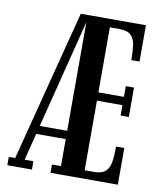

<svg xmlns="http://www.w3.org/2000/svg" viewBox="-80 -765 701 830"><g transform="rotate(10 270.5 -350.0)"><path d="M198 0V-36.5H237.5V-700H493.5V-540.5H457.5Q457.5 -579 453.5 -606.8Q449.5 -634.5 433.8 -649.2Q418 -664 383.5 -664H341.5V-378.5H453.5V-425.5H489.5V-296.5H453.5V-342H341.5V-36.5H381.5Q417 -36.5 433 -51.5Q449 -66.5 453.2 -94.5Q457.5 -122.5 457.5 -161H493.5V0ZM106.5 -155 108.5 -191.5H249.5L247.5 -155ZM8.5 0V-36.5H36.5L207.5 -700H245.5L78 -36.5H116.5V0Z"/></g></svg>

Font: Imbue Thin 10pt SemiBold
Style: Regular
Weight: 600
Version: Version 1.102